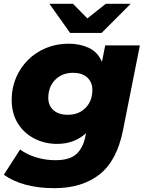

<svg xmlns="http://www.w3.org/2000/svg" viewBox="-32 -779 757 1002"><path d="M252 203Q87 203 -12 133L73 1Q105 26 154.5 41.5Q204 57 257 57Q331 57 366 25.5Q401 -6 413 -65L417 -84Q356 -28 266 -28Q202 -28 148 -55.5Q94 -83 61.5 -134.5Q29 -186 29 -259Q29 -320 51.5 -373Q74 -426 114 -466Q154 -506 208.5 -528.5Q263 -551 326 -551Q384 -551 431 -529.5Q478 -508 500 -456L517 -542H698L610 -100Q578 61 486.5 132Q395 203 252 203ZM322 -180Q379 -180 414.5 -216Q450 -252 450 -310Q450 -350 423.5 -374.5Q397 -399 349 -399Q292 -399 256 -362.5Q220 -326 220 -268Q220 -228 247 -204Q274 -180 322 -180ZM334 -607 226 -759H349L424 -683L520 -759H650L498 -607Z"/></svg>

Font: Montserrat ExtraBold
Style: Italic
Weight: 800
Italic angle: -11.3°
Designer: Julieta Ulanovsky
Foundry: Julieta Ulanovsky
Version: Version 9.000; ttfautohint (v1.8.4.7-5d5b)